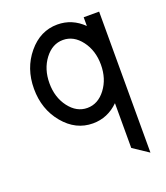

<svg xmlns="http://www.w3.org/2000/svg" viewBox="-127 -548 742 856"><g transform="rotate(-20 244.0 -119.5)"><path d="M244.1 -63.5Q294.9 -63.5 330.6 -110.6Q366.2 -157.7 366.2 -224.6Q366.2 -291.5 330.6 -338.6Q294.9 -385.7 244.1 -385.7Q193.4 -385.7 157.7 -338.6Q122.1 -291.5 122.1 -224.6Q122.1 -157.7 157.7 -110.6Q193.4 -63.5 244.1 -63.5ZM439.5 219.7 366.2 170.9V-41.5Q314 9.8 244.1 9.8Q163.1 9.8 106 -58.8Q48.8 -127.4 48.8 -224.6Q48.8 -321.8 106 -390.4Q163.1 -459 244.1 -459Q314 -459 366.2 -407.7V-449.2H439.5Z"/></g></svg>

Font: Catrinity
Style: Regular
Weight: 400
Designer: Alexander Lange
Foundry: High-Logic / Made with FontCreator
Version: Version 2.090;May 20, 2024;FontCreator 15.0.0.2974 64-bit